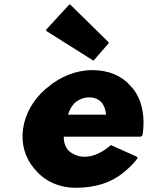

<svg xmlns="http://www.w3.org/2000/svg" viewBox="-20 -867 716 909"><path d="M302 -324C308 -344 319 -366 336 -382C354 -396 376 -406 403 -406C427 -406 447 -397 461 -382C473 -367 480 -348 482 -324ZM505 -180C419 -105 341 -116 302 -157C288 -174 281 -197 282 -220H647L655 -227C669 -325 649 -401 605 -453H604L598 -460C556 -509 493 -535 417 -535C338 -535 263 -503 204 -452L202 -451L194 -444C138 -395 99 -329 89 -256C79 -184 100 -118 142 -69L148 -62C192 -10 259 22 339 22C428 22 507 0 573 -57L574 -58L582 -65C599 -80 617 -98 632 -119L626 -126ZM311 -847 303 -840 197 -725 203 -718 422 -580 429 -587 496 -664 490 -671Z"/></svg>

Font: Hussar Woodtype
Style: BlkObl
Weight: 900
Foundry: Cannot Into Space Fonts
Version: Version 1.07